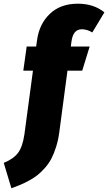

<svg xmlns="http://www.w3.org/2000/svg" viewBox="-106 -784 580 1030"><path d="M333 -627Q309.6 -627 295.7 -610.8Q281.7 -594.7 276.9 -558.1L273.9 -534.2H375L335 -404.8H255.9L211.9 -73.2Q206.1 -31.2 194.8 4.4Q183.6 40 169.7 66.7Q155.8 93.3 135.7 116Q115.7 138.7 96.7 154.1Q77.6 169.4 51.8 183.6Q25.9 197.8 4.6 206.8Q-16.6 215.8 -44.9 226.1L-85.9 89.8Q-34.2 68.8 -9.5 36.4Q15.1 3.9 24.9 -63L70.8 -404.8H19L37.1 -534.2H87.9L92.8 -568.8Q104.5 -655.3 161.4 -709.7Q218.3 -764.2 312 -764.2Q396.5 -764.2 454.1 -717.8L389.2 -609.9Q361.3 -627 333 -627Z"/></svg>

Font: Fira Sans Compressed Heavy
Style: Italic
Weight: 900
Width: 3
Italic angle: -8°
Designer: Carrois Corporate & Edenspiekermann AG
Foundry: Carrois Corporate GbR & Edenspiekermann AG
Version: Version 4.203;PS 004.203;hotconv 1.0.88;makeotf.lib2.5.64775